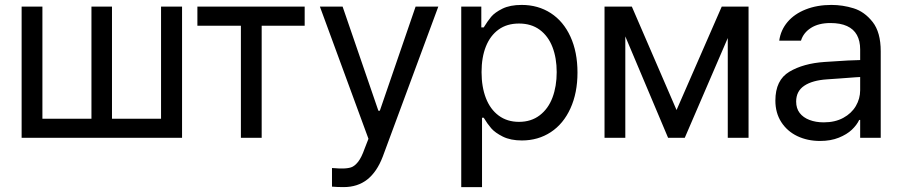

<svg xmlns="http://www.w3.org/2000/svg" viewBox="-20 -557 3647 776"><path d="M151.4 -530.3V-77.1H349.6V-530.3H432.6V-77.1H630.9V-530.3H715.8V0H67.4V-530.3Z M777.8 -530.3H1211.4V-453.1H1037.6V0H953.6V-453.1H777.8Z M1321.8 197.3V122.1L1337.4 123Q1345.2 124 1362.8 124Q1384.3 124 1398.4 119.6Q1412.6 115.2 1426.8 97.7Q1440.9 80.1 1453.6 43.9L1469.2 3.9L1272.9 -530.3H1364.7L1509.3 -109.4H1515.1L1659.7 -530.3H1751.5L1526.9 76.2Q1503.4 137.7 1464.4 168.5Q1425.3 199.2 1368.7 199.2Q1343.3 199.2 1321.8 197.3Z M1844.2 -530.3H1925.3V-446.3H1935.1Q1950.7 -471.7 1965.3 -489.3Q1980 -506.8 2010.7 -522Q2041.5 -537.1 2088.4 -537.1Q2154.8 -537.1 2206.1 -503.9Q2257.3 -470.7 2285.6 -408.7Q2314 -346.7 2314 -263.7Q2314 -181.6 2285.6 -119.1Q2257.3 -56.6 2206.1 -22.9Q2154.8 10.7 2089.4 10.7Q2043.5 10.7 2012.2 -4.9Q1981 -20.5 1965.3 -38.6Q1949.7 -56.6 1935.1 -81.1H1928.2V199.2H1844.2ZM2077.6 -64.5Q2126.5 -64.5 2161.1 -90.8Q2195.8 -117.2 2212.9 -162.6Q2230 -208 2230 -265.6Q2230 -322.3 2212.9 -366.7Q2195.8 -411.1 2161.6 -436.5Q2127.4 -461.9 2077.6 -461.9Q2028.8 -461.9 1995.1 -437.5Q1961.4 -413.1 1943.8 -369.1Q1926.3 -325.2 1926.3 -265.6Q1926.3 -206.1 1943.8 -160.6Q1961.4 -115.2 1995.6 -89.8Q2029.8 -64.5 2077.6 -64.5Z M2897 -530.3H2976.1L2747.6 0H2680.2L2456.5 -530.3H2533.7L2714.4 -112.3ZM2507.3 0H2423.3V-530.3H2507.3ZM2921.4 -530.3H3005.4V0H2921.4Z M3378.4 -240.2 3322.8 -236.3Q3263.2 -232.4 3230.5 -210.4Q3197.8 -188.5 3197.8 -146.5Q3197.8 -119.1 3211.9 -100.6Q3226.1 -82 3251.5 -72.3Q3276.9 -62.5 3309.1 -62.5Q3355 -62.5 3388.2 -80.6Q3421.4 -98.6 3439 -128.4Q3456.5 -158.2 3456.5 -192.4V-357.4Q3456.5 -391.6 3443.4 -415.5Q3430.2 -439.5 3403.3 -451.7Q3376.5 -463.9 3336.4 -463.9Q3288.6 -463.9 3257.8 -444.3Q3227.1 -424.8 3217.3 -392.6H3129.4Q3135.3 -435.5 3163.1 -468.3Q3190.9 -501 3236.8 -519Q3282.7 -537.1 3340.3 -537.1Q3386.2 -537.1 3430.2 -523.4Q3474.1 -509.8 3506.8 -468.3Q3539.6 -426.8 3539.6 -349.6V0H3456.5V-72.3H3452.6Q3442.9 -51.8 3422.9 -32.7Q3402.8 -13.7 3370.1 -0.5Q3337.4 12.7 3294.4 12.7Q3243.7 12.7 3202.6 -6.8Q3161.6 -26.4 3137.7 -63.5Q3113.8 -100.6 3113.8 -150.4Q3113.8 -233.4 3170.4 -267.1Q3227.1 -300.8 3313 -306.6Q3322.8 -307.6 3406.7 -312.5L3462.4 -314.5L3463.4 -246.1Q3454.6 -246.1 3378.4 -240.2Z"/></svg>

Font: WEMIX Pretendard Variable
Style: Regular
Weight: 400
Designer: Base glyphs from Inter by Rasmus Andersson; Hangeul glyphs from Noto Sans CJK(Source Han Sans) by Jang Soo-young and Kan
Foundry: Kil Hyung-jin
Version: Version 1.000;Glyphs 3.2 (3208)